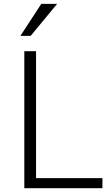

<svg xmlns="http://www.w3.org/2000/svg" viewBox="-20 -986 565 1006"><path d="M107.4 0V-717.8H168.9V-52.7H516.6V0ZM86.9 -797.9 196.3 -965.8H279.3L140.6 -797.9Z"/></svg>

Font: Gothic A1 Light
Style: Regular
Weight: 300
Version: Version 2.50